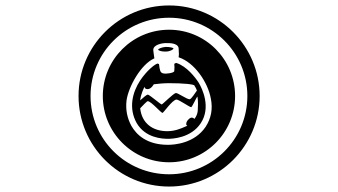

<svg xmlns="http://www.w3.org/2000/svg" viewBox="-20 -741 1240 704"><path d="M522 -394C517 -394 503 -381 494 -373C496 -395 507 -417 510 -423C510 -420 511 -419 512 -418C513 -416 514 -415 516 -415C528 -411 538 -422 544 -432C560 -434 579 -436 601 -436C652 -436 693 -432 693 -427C697 -421 700 -415 702 -409C697 -403 682 -377 675 -377C665 -377 633 -400 625 -400C616 -399 577 -359 573 -358C569 -358 528 -394 522 -394ZM312 -389C312 -548 441 -676 600 -676C758 -676 887 -548 887 -389C887 -230 758 -102 600 -102C441 -102 312 -230 312 -389ZM753 -380C761 -341 754 -307 734 -276C693 -215 619 -210 596 -210C517 -210 480 -248 462 -279C446 -308 440 -340 444 -373C451 -423 497 -506 546 -527C544 -537 543 -552 542 -557V-558C542 -577 574 -583 588 -583C597 -583 607 -583 615 -581C620 -580 634 -576 635 -564L636 -542C636 -538 635 -535 635 -531C693 -512 742 -440 753 -380ZM704 -387C707 -368 706 -349 705 -334C704 -324 700 -314 693 -305C690 -308 683 -314 673 -305C666 -299 663 -292 663 -288C662 -284 664 -281 667 -281C665 -279 663 -278 660 -277C642 -269 621 -260 593 -260C541 -260 500 -288 494 -344C504 -354 518 -370 522 -370C535 -369 570 -327 576 -327C580 -328 612 -375 627 -376C636 -376 675 -348 681 -348C685 -349 700 -384 704 -387ZM588 -569C573 -568 560 -562 560 -559C560 -556 573 -551 588 -552C604 -552 616 -560 616 -563C616 -566 603 -569 588 -569ZM357 -389C357 -255 466 -146 600 -146C734 -146 842 -255 842 -389C842 -523 734 -632 600 -632C466 -632 357 -523 357 -389ZM268 -389C268 -206 416 -57 600 -57C783 -57 932 -206 932 -389C932 -572 783 -721 600 -721C416 -721 268 -572 268 -389ZM563 -506C560 -507 559 -508 558 -508C549 -507 517 -481 494 -446C465 -402 451 -344 481 -290C513 -235 575 -232 596 -232C613 -232 680 -235 716 -289C755 -348 721 -417 709 -437C697 -456 665 -498 627 -510C625 -511 624 -509 619 -507C620 -501 620 -486 619 -480C618 -474 591 -469 578 -472C567 -475 566 -483 563 -506Z"/></svg>

Font: CryptoKit_GRILLE 1.4
Style: Regular
Weight: 400
Monospace: yes
Designer: Oceane Juvin
Foundry: http://www.head-geneve.ch
Version: Version 1.004